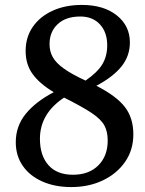

<svg xmlns="http://www.w3.org/2000/svg" viewBox="-20 -745 589 779"><path d="M44 -168Q44 -233 84 -282.5Q124 -332 198 -371Q140 -406 112 -445Q84 -484 84 -538Q84 -594 113 -636Q142 -678 193.5 -701.5Q245 -725 312 -725Q401 -725 454 -682.5Q507 -640 507 -573Q507 -518 473 -475.5Q439 -433 371 -397Q453 -355 487 -310.5Q521 -266 521 -200Q521 -137 488 -89Q455 -41 398 -13.5Q341 14 269 14Q203 14 152 -8.5Q101 -31 72.5 -72Q44 -113 44 -168ZM181 -566Q181 -536 194.5 -512.5Q208 -489 239.5 -466.5Q271 -444 327 -418Q375 -451 395 -484Q415 -517 415 -561Q415 -614 385.5 -646Q356 -678 306 -678Q247 -678 214 -647Q181 -616 181 -566ZM240 -349Q142 -284 142 -182Q142 -114 176.5 -75Q211 -36 276 -36Q341 -36 379 -74Q417 -112 417 -175Q417 -211 403.5 -236Q390 -261 352 -286.5Q314 -312 240 -349Z"/></svg>

Font: Literata 36pt Medium
Style: Italic
Weight: 500
Italic angle: -2°
Designer: Latin by Veronika Burian and Jose Scaglione. Greek by Irene Vlachou. Cyrillic by Vera Evstafieva
Foundry: TypeTogether
Version: Version 3.002